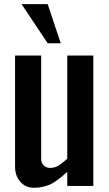

<svg xmlns="http://www.w3.org/2000/svg" viewBox="-20 -891 524 920"><path d="M83.5 -871.1H208.5L271 -683.6H208.5ZM302.2 -67.4Q283.7 -51.3 275.1 -43.9Q266.6 -36.6 249 -24.2Q231.4 -11.7 218 -6.1Q204.6 -0.5 184.6 4.2Q164.6 8.8 143.1 8.8Q102.1 8.8 77.1 -20.3Q52.2 -49.3 52.2 -92.3V-625H177.2V-130.4Q177.2 -110.8 189.2 -98.6Q201.2 -86.4 220.2 -86.4Q230.5 -86.4 240.2 -88.9Q250 -91.3 259.5 -97.4Q269 -103.5 274.4 -107.2Q279.8 -110.8 289.8 -119.6Q299.8 -128.4 302.2 -130.4V-625H427.2V0H302.2Z"/></svg>

Font: OswaldRegular
Style: Regular
Weight: 400
Designer: vernon adams
Foundry: vernon adams
Version: Version 1.000